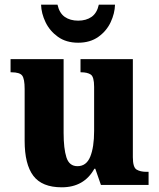

<svg xmlns="http://www.w3.org/2000/svg" viewBox="-20 -788 678 818"><path d="M243 10Q159 10 122 -39Q85 -88 85 -188V-409Q85 -452 74.5 -466Q64 -480 29 -480H25V-536H251V-222Q251 -155 263 -117.5Q275 -80 310 -80Q348 -80 364.5 -120.5Q381 -161 381 -230V-418Q381 -461 366.5 -470.5Q352 -480 326 -480H323V-536H546V-118Q546 -75 562 -65.5Q578 -56 603 -56H613V0H410L386 -69H382Q338 10 243 10ZM313 -606Q262 -606 227 -631Q192 -656 174 -693.5Q156 -731 155 -768H225Q233 -732 256 -716Q279 -700 313 -700Q347 -700 370 -716Q393 -732 401 -768H470Q469 -731 451.5 -693.5Q434 -656 399 -631Q364 -606 313 -606Z"/></svg>

Font: Noto Serif Myanmar SemiCondensed ExtraBold
Style: Regular
Weight: 800
Width: 4
Designer: Ben Mitchell and the Monotype Design Team
Foundry: Monotype Imaging Inc.
Version: Version 2.106; ttfautohint (v1.8.4.7-5d5b)